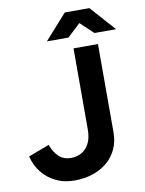

<svg xmlns="http://www.w3.org/2000/svg" viewBox="-98 -970 794 1052"><g transform="rotate(-10 299.0 -444.0)"><path d="M231 14Q180 14 140.5 -2.5Q101 -19 73.5 -45Q46 -71 30 -101Q14 -131 8 -159L124 -203Q140 -159 166.5 -135Q193 -111 233 -111Q263 -111 290 -125Q317 -139 333.5 -170Q350 -201 350 -250V-700H486V-210Q486 -158 467 -116.5Q448 -75 413.5 -46Q379 -17 332.5 -1.5Q286 14 231 14ZM478 -763 338 -894V-902H474L598 -763ZM213 -763 337 -902H473V-894L333 -763Z"/></g></svg>

Font: Figtree
Style: Bold
Weight: 700
Designer: Erik Kennedy
Foundry: Erik Kennedy
Version: Version 2.001;gftools[0.9.30]